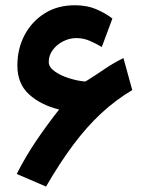

<svg xmlns="http://www.w3.org/2000/svg" viewBox="-20 -680 547 723"><path d="M202.6 -267.6Q133.3 -284.7 89.4 -324.7Q45.4 -364.7 45.4 -433.6Q45.4 -496.1 72.3 -547.4Q99.1 -598.6 147.7 -629.4Q196.3 -660.2 261.7 -660.2Q306.6 -660.2 340.3 -646.2Q374 -632.3 403.3 -610.4L363.3 -502.9Q343.3 -515.1 318.8 -525.9Q294.4 -536.6 267.1 -536.6Q241.7 -536.6 217.8 -524.4Q193.8 -512.2 178.7 -491.9Q163.6 -471.7 163.6 -446.8Q163.6 -427.2 185.8 -411.4Q208 -395.5 239.7 -385.5Q271.5 -375.5 299.8 -373Q300.8 -373 304.2 -374.8Q307.6 -376.5 308.1 -377Q343.8 -399.4 374.8 -420.7Q405.8 -441.9 444.8 -461.4L478 -340.8Q415 -303.2 361.1 -253.2Q307.1 -203.1 256.6 -135.7Q206.1 -68.4 153.3 22.5L43 -24.9Q75.7 -89.8 116.9 -150.6Q158.2 -211.4 202.6 -267.6Z"/></svg>

Font: Vazirmatn FD
Style: Bold
Weight: 700
Designer: Saber Rastikerdar
Foundry: Saber Rastikerdar
Version: Version 33.001